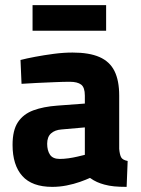

<svg xmlns="http://www.w3.org/2000/svg" viewBox="-20 -717 551 749"><path d="M184 12Q105 12 67 -30.5Q29 -73 29 -152Q29 -209 50 -240.5Q71 -272 110 -286.5Q149 -301 204 -305L311 -313V-344Q311 -376 296.5 -387Q282 -398 252 -398Q228 -398 194 -396.5Q160 -395 125 -393.5Q90 -392 64 -390L60 -483Q83 -489 117.5 -495.5Q152 -502 190 -507Q228 -512 263 -512Q328 -512 368 -494.5Q408 -477 426.5 -440Q445 -403 445 -344V-136Q447 -114 452.5 -103.5Q458 -93 478 -89L474 12Q446 12 425.5 10Q405 8 387 3Q372 -1 358.5 -7Q345 -13 331 -23Q316 -16 292 -7.5Q268 1 240 6.5Q212 12 184 12ZM213 -97Q229 -97 247 -99.5Q265 -102 282 -106Q299 -110 311 -113V-220L220 -212Q194 -210 179 -196.5Q164 -183 164 -156Q164 -130 175 -113.5Q186 -97 213 -97ZM107 -597V-697H394V-597Z"/></svg>

Font: Titillium Web SemiBold
Style: Regular
Weight: 600
Designer: Mohamed Gaber, Accademia di Belle Arti di Urbino
Foundry: Kief Type Foundry, Accademia di Belle Arti di Urbino
Version: Version 3.000; ttfautohint (v1.8.4)